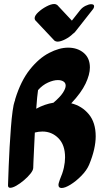

<svg xmlns="http://www.w3.org/2000/svg" viewBox="-20 -938 538 959"><path d="M425 -115Q413 -87 386.5 -60Q360 -33 332.5 -16Q305 1 288 1Q272 1 272 -14Q272 -19 274 -25.5Q276 -32 279 -41Q293 -73 299 -100.5Q305 -128 305 -152Q305 -214 272 -247.5Q239 -281 192 -281Q173 -281 154 -276Q152 -232 150 -193Q148 -154 147 -128.5Q146 -103 146 -100Q146 -88 132.5 -71Q119 -54 99.5 -37.5Q80 -21 61.5 -10.5Q43 0 31 0Q20 0 20 -12Q20 -13 21 -40Q22 -67 23.5 -110Q25 -153 28 -203Q31 -253 34.5 -300.5Q38 -348 43 -383.5Q48 -419 53 -432Q53 -433 54 -433Q55 -438 56 -443Q84 -534 129 -590.5Q174 -647 225 -673.5Q276 -700 320 -700Q367 -700 398 -674Q429 -648 429 -601Q429 -566 407.5 -520.5Q386 -475 336 -422Q389 -409 423.5 -367.5Q458 -326 458 -257Q458 -227 450 -191.5Q442 -156 425 -115ZM269 -538Q247 -538 219.5 -525.5Q192 -513 170 -488Q168 -475 165.5 -450.5Q163 -426 161 -395Q203 -418 247 -425Q280 -453 294 -474.5Q308 -496 308 -510Q308 -524 297 -531Q286 -538 269 -538ZM266 -913 339 -835 380 -887Q391 -901 407.5 -909Q424 -917 435 -917Q450 -917 450 -907Q450 -898 442 -889L357 -781Q352 -774 344 -769Q328 -753 305.5 -741.5Q283 -730 267 -730Q259 -730 252 -735L156 -837Q153 -842 153 -847Q153 -860 170.5 -876.5Q188 -893 211.5 -905.5Q235 -918 251 -918Q259 -918 266 -913Z"/></svg>

Font: Ga Maamli
Style: Regular
Weight: 400
Designer: Afotey Clement Nii Odai, Ama Asantewa Diaka, David Abbey-Thompson
Foundry: Sorkin Type Co.
Version: Version 1.000; ttfautohint (v1.8.4.7-5d5b)